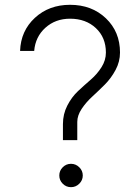

<svg xmlns="http://www.w3.org/2000/svg" viewBox="-20 -773 586 803"><path d="M243.2 -253.9Q243.2 -295.9 261.5 -331.5Q279.8 -367.2 306.4 -392.1Q333 -417 359.6 -439.9Q386.2 -462.9 404.5 -491.9Q422.9 -521 422.9 -553.2Q422.9 -616.2 380.9 -655.5Q338.9 -694.8 272.9 -694.8Q211.9 -694.8 169.9 -657Q127.9 -619.1 123 -560.1H64Q66.9 -644 126 -698.5Q185.1 -752.9 272.9 -752.9Q363.8 -752.9 422.9 -696.5Q481.9 -640.1 481.9 -553.2Q481.9 -515.1 463.4 -480.5Q444.8 -445.8 418.5 -419.4Q392.1 -393.1 366 -369.1Q339.8 -345.2 321.5 -317.6Q303.2 -290 303.2 -263.2V-187H243.2ZM311.5 -4.6Q296.9 9.8 276.9 9.8Q256.8 9.8 242.4 -4.6Q228 -19 228 -39.1Q228 -59.1 242.4 -73.5Q256.8 -87.9 276.9 -87.9Q296.9 -87.9 311.5 -73.5Q326.2 -59.1 326.2 -39.1Q326.2 -19 311.5 -4.6Z"/></svg>

Font: Oakes Grotesk
Style: Light
Weight: 300
Designer: Samuel Oakes
Foundry: Samuel Oakes
Version: Version 1.0 | wf-rip DC20170320